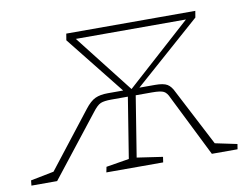

<svg xmlns="http://www.w3.org/2000/svg" viewBox="-115 -611 917 699"><g transform="rotate(-10 344.0 -261.5)"><path d="M632 -36 713 -19 710 0H615L502 -227Q494 -246 482.5 -252Q471 -258 440 -258H379L343 -34L438 -20L435 0H225L229 -20L314 -34L350 -258H289Q262 -258 249 -252.5Q236 -247 218 -223L43 0H-52L-50 -19L36 -36L195 -240Q215 -266 233.5 -274.5Q252 -283 280 -283H337L165 -499L169 -523H646L642 -499L397 -283H455Q486 -283 500 -274.5Q514 -266 524 -244ZM200 -498 368 -283 607 -498Z"/></g></svg>

Font: Bitter Pro ExtraLight
Style: Italic
Weight: 275
Italic angle: -9°
Designer: Sol Matas, and Bitter project Authors
Foundry: Sol Matas
Version: Version 1.010